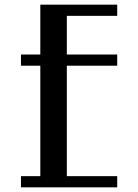

<svg xmlns="http://www.w3.org/2000/svg" viewBox="-20 -804 593 824"><path d="M70 -48H153V-522H70V-570H153V-784H483V-736H266.8V-570H483V-522H266.8V-48H483V0H70Z"/></svg>

Font: Facade Sud
Style: Regular
Weight: 100
Designer: Éléonore Fines
Foundry: Velvetyne Type Foundry
Version: Version 1.001;Glyphs 3.2 (3202)